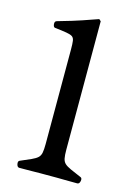

<svg xmlns="http://www.w3.org/2000/svg" viewBox="-117 -832 646 897"><g transform="rotate(15 206.0 -383.0)"><path d="M158 -596Q158 -623 156 -637Q154 -651 145.5 -657Q137 -663 116.5 -666.5Q96 -670 60 -674Q52 -675 50.5 -689Q49 -703 59 -706Q102 -718 129 -726.5Q156 -735 174 -741L249 -767L258 -759V-138Q258 -111 261 -96Q264 -81 273.5 -72Q283 -63 303 -54Q323 -45 356 -31Q364 -27 361 -13Q358 1 348 1Q308 1 285.5 0.5Q263 0 249.5 0Q236 0 223 0H193Q181 0 167 0Q153 0 130.5 0.5Q108 1 68 1Q58 1 55 -13Q52 -27 60 -31Q93 -45 113 -54Q133 -63 142.5 -72Q152 -81 155 -96Q158 -111 158 -138Z"/></g></svg>

Font: Anvers
Style: Regular
Weight: 400
Designer: Ishtar van Looy
Version: Version 1.000